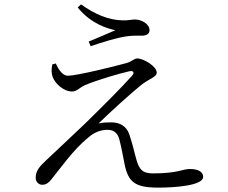

<svg xmlns="http://www.w3.org/2000/svg" viewBox="-20 -829 1040 877"><path d="M235 -539 219 -535C215 -515 214 -497 220 -479C230 -450 268 -411 310 -411C330 -411 341 -427 368 -440C425 -464 524 -493 569 -503C588 -508 597 -499 583 -483C540 -434 444 -338 368 -264C316 -214 234 -138 192 -98C165 -72 143 -52 143 -17C143 2 157 15 173 15C191 15 203 5 215 -10C255 -59 314 -144 381 -199C411 -226 441 -236 472 -236C505 -236 520 -215 526 -189C535 -153 543 -111 549 -79C566 2 595 28 703 28C778 28 908 19 908 -21C908 -43 887 -57 848 -57C811 -57 794 -37 679 -37C631 -37 615 -54 601 -107C592 -143 581 -185 570 -217C557 -254 525 -270 490 -270C473 -270 450 -270 430 -265C484 -318 588 -412 629 -444C664 -470 696 -478 696 -497C696 -526 636 -562 607 -562C592 -562 583 -548 558 -541C501 -525 329 -483 290 -483C269 -483 250 -505 235 -539ZM335 -795C396 -719 473 -698 507 -691C476 -677 425 -656 385 -639L394 -618C435 -632 522 -660 566 -664C593 -667 608 -666 628 -666C654 -666 663 -678 663 -691C663 -720 626 -740 596 -740C579 -740 567 -735 539 -736C474 -738 415 -763 350 -809Z"/></svg>

Font: Harano Aji Mincho CN
Style: Regular
Weight: 400
Foundry: Masamichi Hosoda
Version: HaranoAjiMinchoCN-Regular version 20230610;ttx 4.39.4